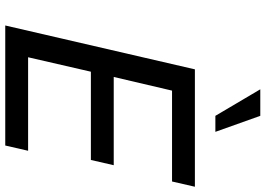

<svg xmlns="http://www.w3.org/2000/svg" viewBox="-160 -851 1011 731"><g transform="rotate(90 345.5 -485.5)"><path d="M77 0 244 -722H691L671 -635H325L273 -413H609L589 -326H253L198 -87H554L534 0ZM421 -800 320 -971H421L482 -800Z"/></g></svg>

Font: Perun
Style: Italic
Weight: 400
Italic angle: -12°
Foundry: Copyright (c) Stefan Peev, Context Ltd, 2016
Version: Version 1.027